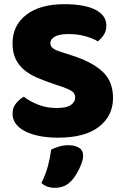

<svg xmlns="http://www.w3.org/2000/svg" viewBox="-20 -643 591 919"><path d="M237 -241Q193 -256 157 -271.5Q121 -287 95 -309Q69 -331 54.5 -361.5Q40 -392 40 -436Q40 -521 105.5 -572Q171 -623 289 -623Q332 -623 369 -617Q406 -611 432.5 -598.5Q459 -586 474 -566.5Q489 -547 489 -521Q489 -495 477 -476.5Q465 -458 448 -445Q426 -459 389 -469.5Q352 -480 308 -480Q263 -480 242 -467.5Q221 -455 221 -436Q221 -421 234 -411.5Q247 -402 273 -394L326 -377Q420 -347 470.5 -300.5Q521 -254 521 -174Q521 -89 454 -36.5Q387 16 257 16Q211 16 171.5 8.5Q132 1 102.5 -13.5Q73 -28 56.5 -49.5Q40 -71 40 -99Q40 -128 57 -148.5Q74 -169 94 -180Q122 -158 162.5 -142Q203 -126 251 -126Q300 -126 320 -141Q340 -156 340 -176Q340 -196 324 -206.5Q308 -217 279 -227ZM321 223Q304 241 284.5 248.5Q265 256 242 256Q204 256 178 233Q199 191 209.5 151.5Q220 112 225 73Q241 65 262.5 58.5Q284 52 306 52Q338 52 358 64Q378 76 378 104Q378 116 372.5 132.5Q367 149 359 165.5Q351 182 341 197.5Q331 213 321 223Z"/></svg>

Font: Baloo Bhai
Style: Regular
Weight: 400
Designer: Supriya Tembe, Noopur Datye and Ek Type
Foundry: Ek Type
Version: Version 1.100;PS 1.000;hotconv 1.0.88;makeotf.lib2.5.647800;